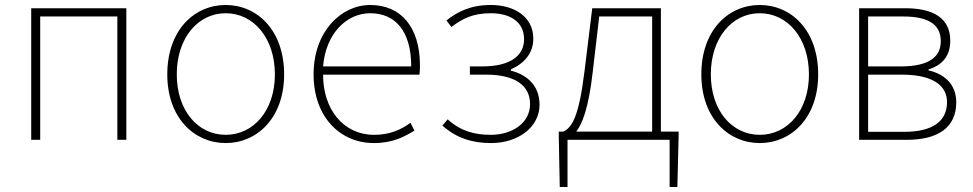

<svg xmlns="http://www.w3.org/2000/svg" viewBox="-20 -560 3898 769"><path d="M105 0H141V-494H450V0H486V-527H105Z M884 13C1010 13 1118 -88 1118 -262C1118 -439 1010 -540 884 -540C758 -540 650 -439 650 -262C650 -88 758 13 884 13ZM884 -20C772 -20 688 -118 688 -262C688 -407 772 -507 884 -507C996 -507 1081 -407 1081 -262C1081 -118 996 -20 884 -20Z M1477 13C1555 13 1600 -13 1640 -37L1624 -68C1584 -39 1539 -20 1479 -20C1355 -20 1274 -122 1274 -261H1660C1662 -275 1662 -286 1662 -297C1662 -453 1585 -540 1463 -540C1346 -540 1236 -434 1236 -262C1236 -90 1344 13 1477 13ZM1274 -294C1285 -427 1369 -507 1463 -507C1562 -507 1627 -437 1627 -294Z M1947 13C2056 13 2141 -51 2141 -141C2141 -220 2087 -262 2026 -277V-282C2080 -306 2116 -347 2116 -405C2116 -494 2039 -540 1946 -540C1865 -540 1812 -513 1768 -478L1788 -452C1832 -485 1873 -507 1946 -507C2021 -507 2079 -474 2079 -403C2079 -337 2024 -294 1912 -294H1862V-261H1927C2038 -261 2103 -221 2103 -143C2103 -67 2031 -20 1946 -20C1880 -20 1825 -35 1773 -82L1752 -57C1809 -6 1873 13 1947 13Z M2354 -272 2380 -494H2592V-33H2288C2310 -61 2337 -121 2354 -272ZM2253 0H2662V189H2693L2698 -13V-33H2627V-527H2352L2321 -274C2298 -88 2270 -50 2237 -33H2218V-13L2222 189H2253Z M3023 13C3149 13 3257 -88 3257 -262C3257 -439 3149 -540 3023 -540C2897 -540 2789 -439 2789 -262C2789 -88 2897 13 3023 13ZM3023 -20C2911 -20 2827 -118 2827 -262C2827 -407 2911 -507 3023 -507C3135 -507 3220 -407 3220 -262C3220 -118 3135 -20 3023 -20Z M3421 0H3612C3735 0 3810 -48 3810 -150C3810 -229 3754 -266 3699 -278V-282C3747 -297 3786 -329 3786 -397C3786 -486 3720 -527 3606 -527H3421ZM3457 -294V-494H3597C3703 -494 3748 -459 3748 -395C3748 -333 3703 -294 3587 -294ZM3457 -32V-261H3592C3709 -261 3773 -222 3773 -151C3773 -73 3714 -32 3601 -32Z"/></svg>

Font: Source Han Sans JP ExtraLight
Style: Regular
Weight: 250
Designer: Ryoko NISHIZUKA 西塚涼子 (kana, bopomofo & ideographs); Paul D. Hunt (Latin, Greek & Cyrillic); Sandoll Communications 산돌커뮤니
Foundry: Adobe
Version: Version 2.001;hotconv 1.0.107;makeotfexe 2.5.65593